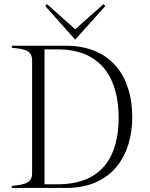

<svg xmlns="http://www.w3.org/2000/svg" viewBox="-20 -925 740 945"><path d="M303 -700H38V-690C110 -683 138 -674 138 -626V-74C138 -26 109 -17 38 -10V0H306C534 0 631 -163 631 -349C631 -538 536 -700 303 -700ZM264 -18H199V-682H264C486 -682 564 -529 564 -346C564 -166 491 -18 264 -18ZM203 -895 350 -730 498 -895 490 -905 350 -781 211 -905Z"/></svg>

Font: Sprat Condensed Light
Style: Regular
Weight: 300
Width: 3
Designer: Ethan Nakache
Foundry: Collletttivo
Version: Version 2.000;Glyphs 3.2 (3217)